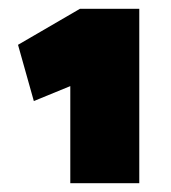

<svg xmlns="http://www.w3.org/2000/svg" viewBox="-20 -690 390 437"><path d="M297 -670V-273H140V-494L57 -460L21 -588L162 -670Z"/></svg>

Font: Titillium Web Black
Style: Regular
Weight: 900
Version: Version 1.002;PS 35.000;hotconv 1.0.70;makeotf.lib2.5.55311